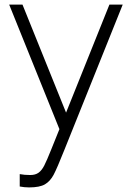

<svg xmlns="http://www.w3.org/2000/svg" viewBox="-20 -566 575 837"><path d="M515 -546 260 89Q229 167 214 195.5Q199 224 176 237.5Q153 251 107 251Q86 251 66 247V193Q86 197 112 197Q134 197 148 187Q162 177 173 155.5Q184 134 204 84L239 -3L20 -546H78L268 -75L457 -546Z"/></svg>

Font: Biryani UltraLight
Style: Regular
Weight: 250
Designer: Dan Reynolds and Mathieu Réguer
Foundry: Dan Reynolds and Mathieu Réguer
Version: Version 1.003; ttfautohint (v1.1) -l 5 -r 5 -G 72 -x 0 -D la